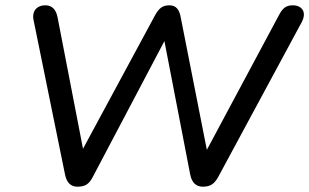

<svg xmlns="http://www.w3.org/2000/svg" viewBox="-20 -697 1166 724"><path d="M225 -40 107 -619Q105 -629 105 -634Q105 -654 117.5 -665.5Q130 -677 151 -677Q188 -677 197 -632L293 -136L565 -640Q576 -660 588 -668.5Q600 -677 619 -677Q637 -677 647.5 -665.5Q658 -654 662 -629L760 -132L1033 -642Q1043 -661 1054.5 -669Q1066 -677 1084 -677Q1103 -677 1114.5 -667.5Q1126 -658 1126 -642Q1126 -630 1118 -614L803 -30Q792 -10 779 -1.5Q766 7 745 7Q706 7 697 -40L600 -542L330 -30Q320 -10 307 -1.5Q294 7 272 7Q234 7 225 -40Z"/></svg>

Font: SN Pro
Style: Italic
Weight: 400
Italic angle: -9°
Designer: Tobias Whetton
Foundry: Supernotes
Version: Version 1.003